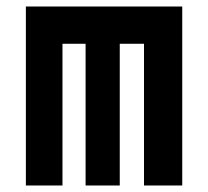

<svg xmlns="http://www.w3.org/2000/svg" viewBox="-20 -571 640 590"><path d="M422.5 -1V-436.5H348V-1H243V-436.5H172V-1H59.5V-551H540V-1Z"/></svg>

Font: JuliaMono ExtraBold
Style: Regular
Weight: 800
Monospace: yes
Designer: cormullion
Foundry: corm
Version: Version 0.055; ttfautohint (v1.8.4)